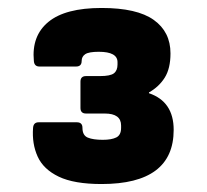

<svg xmlns="http://www.w3.org/2000/svg" viewBox="-20 -795 519 482"><path d="M235 -333Q166 -333 127.5 -351.5Q89 -370 74.5 -402Q60 -434 63 -474Q64 -488 77 -488H173Q187 -488 187 -474Q187 -455 200.5 -449.5Q214 -444 238 -444Q260 -444 272 -450Q284 -456 284 -474V-480Q284 -510 243 -510H196Q182 -510 182 -524V-590Q182 -604 196 -604H231Q257 -604 266 -611Q275 -618 275 -633V-639Q275 -665 228 -665Q203 -665 194 -659Q185 -653 185 -642Q185 -628 171 -628H79Q66 -628 65 -642Q59 -705 101.5 -740Q144 -775 235 -775Q324 -775 366 -745Q408 -715 408 -661Q408 -623 393.5 -600Q379 -577 354 -563V-561Q416 -540 416 -469Q416 -333 235 -333Z"/></svg>

Font: Sofia Sans Black
Style: Regular
Weight: 900
Designer: Botio Nikoltchev, Ani Petrova
Foundry: lettersoup
Version: Version 4.100; ttfautohint (v1.8.3)